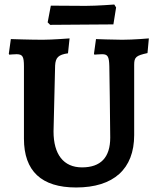

<svg xmlns="http://www.w3.org/2000/svg" viewBox="-20 -818 697 850"><path d="M202 -708C202 -708 282 -709 341 -709L482 -710L494 -785L486 -798C486 -798 409 -792 359 -792C300 -792 205 -793 205 -793L191 -719ZM317 12C483 12 574 -70 574 -220V-531C574 -565 582 -572 633 -583L639 -648C639 -648 572 -642 521 -642C483 -642 405 -645 405 -645L396 -580L398 -576C398 -576 421 -578 432 -578C457 -578 463 -568 464 -524C464 -524 468 -275 468 -209C468 -121 426 -77 343 -77C261 -77 217 -135 217 -236L224 -528C226 -563 238 -576 281 -582L288 -648C288 -648 211 -642 169 -642C113 -642 28 -645 28 -645L19 -580L21 -576C21 -576 42 -578 53 -578C80 -578 86 -568 86 -524V-204C86 -61 163 12 317 12Z"/></svg>

Font: Alegreya SC
Style: Bold
Weight: 700
Designer: Juan Pablo del Peral
Foundry: Huerta Tipografica
Version: Version 2.007;PS 002.007;hotconv 1.0.88;makeotf.lib2.5.64775